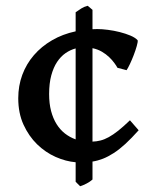

<svg xmlns="http://www.w3.org/2000/svg" viewBox="-20 -628 546 668"><path d="M150.9 -300.8Q150.9 -268.1 157.7 -241.9Q164.6 -215.8 176.8 -196.3Q189 -176.8 205.8 -163.6Q222.7 -150.4 243.2 -143.1V-459.5Q224.6 -454.6 208 -443.1Q191.4 -431.6 178.7 -412.6Q166 -393.6 158.4 -365.7Q150.9 -337.9 150.9 -300.8ZM301.8 -3.4Q293 4.4 281.7 10.3Q270.5 16.1 258.8 20L243.2 4.4V-63.5Q209 -66.4 173.6 -82Q138.2 -97.7 109.1 -126Q80.1 -154.3 61.8 -194.3Q43.5 -234.4 43.5 -286.1Q43.5 -329.6 57.6 -367.7Q71.8 -405.8 97.9 -436Q124 -466.3 160.9 -487.8Q197.8 -509.3 243.2 -519V-585.4Q250 -589.8 254.6 -593Q259.3 -596.2 263.4 -598.9Q267.6 -601.6 272.7 -603.8Q277.8 -606 285.2 -607.9L301.8 -593.8V-526.4Q305.7 -526.4 309.8 -526.6Q314 -526.9 318.4 -526.9Q334.5 -526.9 355.5 -524.2Q376.5 -521.5 396.7 -516.4Q417 -511.2 433.8 -504.2Q450.7 -497.1 459 -487.8Q460 -482.4 455.8 -467.8Q451.7 -453.1 445.3 -436.5Q439 -419.9 431.9 -405Q424.8 -390.1 420.4 -383.8L388.7 -392.1Q384.8 -399.4 377.4 -409.4Q370.1 -419.4 359.6 -429.4Q349.1 -439.5 334.7 -448Q320.3 -456.5 301.8 -460.4V-135.3Q315.9 -135.7 329.6 -139.2Q343.3 -142.6 358.4 -150.9Q373.5 -159.2 391.4 -173.3Q409.2 -187.5 432.1 -209.5L462.4 -174.8Q437.5 -147 416.3 -127.4Q395 -107.9 375.7 -95.5Q356.4 -83 338.4 -75.9Q320.3 -68.8 301.8 -65.9Z"/></svg>

Font: Gentium Basic
Style: Bold
Weight: 700
Designer: J. Victor Gaultney and Annie Olsen
Foundry: SIL International
Version: Version 1.100